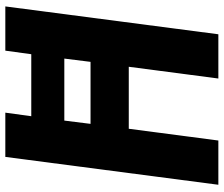

<svg xmlns="http://www.w3.org/2000/svg" viewBox="-78 -742 820 703"><g transform="rotate(-90 331.5 -390.0)"><path d="M558 0H396L439 -328H212L169 0H7L109 -780H271L258 -685H485L498 -780H660ZM457 -468 469 -564H242L230 -468Z"/></g></svg>

Font: Tanohe Sans
Style: Bold Italic
Weight: 700
Designer: Village Type and Design LLC & Cristiano Sobral
Foundry: Cooper Hewitt Smithsonian Design Museum
Version: Version 1.00;September 29, 2021;FontCreator 13.0.0.2655 64-b